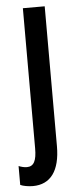

<svg xmlns="http://www.w3.org/2000/svg" viewBox="-72 -571 348 841"><g transform="rotate(-5 102.0 -150.0)"><path d="M38 240C116 240 158 183 158 75V-540H62V76C62 130 50 155 19 155C8 155 -5 152 -17 147V230C-5 236 19 240 38 240Z"/></g></svg>

Font: Noto Sans Myanmar UI ExtraCondensed Medium
Style: Regular
Weight: 500
Width: 2
Designer: Monotype Design Team
Foundry: Monotype Imaging Inc.
Version: Version 2.103